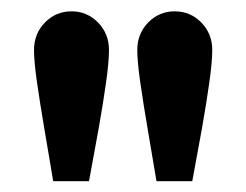

<svg xmlns="http://www.w3.org/2000/svg" viewBox="-20 -794 444 346"><path d="M75.9 -467.5Q67.5 -517.6 59.6 -563.9Q51.7 -610.2 46.5 -646.8Q41.3 -683.4 41.3 -703.9Q41.3 -733.3 61 -753.5Q80.7 -773.6 108.9 -773.6Q136.8 -773.6 156.6 -753.5Q176.4 -733.3 176.4 -703.9Q176.4 -682.9 171.2 -645.8Q166 -608.7 157.8 -562.4Q149.5 -516.1 140.4 -467.5ZM262 -467.5Q253.6 -517.6 245.7 -563.9Q237.8 -610.2 232.6 -646.8Q227.4 -683.4 227.4 -703.9Q227.4 -733.3 247.1 -753.5Q266.8 -773.6 295 -773.6Q322.9 -773.6 342.7 -753.5Q362.5 -733.3 362.5 -703.9Q362.5 -682.9 357.3 -645.8Q352.1 -608.7 343.9 -562.4Q335.6 -516.1 326.5 -467.5Z"/></svg>

Font: Reddit Sans Condensed
Style: Regular
Weight: 400
Designer: Stephen Hutchings
Foundry: Reddit
Version: Version 1.014